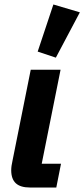

<svg xmlns="http://www.w3.org/2000/svg" viewBox="-20 -836 376 856"><path d="M252 -106 231 0H114Q71 0 50.5 -19Q30 -38 30 -77Q30 -86 31.5 -97Q33 -108 36 -121L117 -525H250L166 -106ZM336 -781 229 -579 148 -606 218 -816Z"/></svg>

Font: IBM Plex Sans Condensed
Style: Bold Italic
Weight: 700
Width: 3
Italic angle: -11.31°
Designer: Mike Abbink, Paul van der Laan, Pieter van Rosmalen
Foundry: Bold Monday
Version: Version 3.201